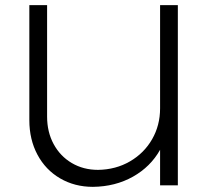

<svg xmlns="http://www.w3.org/2000/svg" viewBox="-20 -720 821 746"><path d="M671 -700V0H602V-138Q565 -72 496.5 -33.5Q428 5 341 6Q270 6 213.5 -27Q157 -60 125.5 -119Q94 -178 94 -253V-700H163V-267Q163 -207 188.5 -160Q214 -113 259 -86.5Q304 -60 361 -60Q430 -61 485 -93Q540 -125 571 -179Q602 -233 602 -299V-700Z"/></svg>

Font: TypoPRO Montserrat Alternates
Style: Regular
Weight: 300
Designer: Julieta Ulanovsky
Foundry: Julieta Ulanovsky
Version: Version 6.001